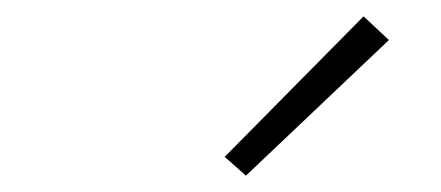

<svg xmlns="http://www.w3.org/2000/svg" viewBox="-20 -799 540 235"><path d="M281 -584 255 -607 425 -779 456 -750Z"/></svg>

Font: Iosevka Curly XLtObl
Style: Regular
Weight: 200
Italic angle: -9°
Monospace: yes
Designer: Belleve Invis
Foundry: Belleve Invis
Version: Version 11.1.0; ttfautohint (v1.8.3)